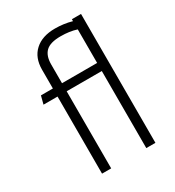

<svg xmlns="http://www.w3.org/2000/svg" viewBox="-177 -841 863 947"><g transform="rotate(-30 254.5 -368.0)"><path d="M429 -734V0H377V-439H177V0H125V-439H45L57 -485H125V-592Q125 -660 166.5 -698Q208 -736 281 -736Q331 -736 377 -723V-734ZM377 -485V-676Q338 -689 286 -689Q227 -689 202 -665Q177 -641 177 -592V-485Z"/></g></svg>

Font: Niramit ExtraLight
Style: Regular
Weight: 200
Designer: Katatrad Aksorn Co.,Ltd.
Foundry: Cadson Demak Co.,Ltd.
Version: Version 1.000; ttfautohint (v1.6)